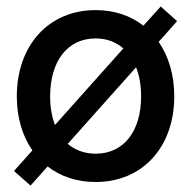

<svg xmlns="http://www.w3.org/2000/svg" viewBox="-20 -559 600 602"><path d="M279.8 11.7C427.2 11.7 526.4 -98.1 526.4 -256.8C526.4 -324.2 508.8 -382.3 477.5 -427.7L535.2 -492.7L483.9 -538.6L429.7 -478.5C389.6 -509.8 338.4 -527.3 279.8 -527.3C132.3 -527.3 32.7 -416.5 32.7 -256.8C32.7 -190.4 50.3 -132.3 81.5 -87.4L23.9 -22.9L75.7 22.9L129.4 -37.1C169.4 -5.9 220.7 11.7 279.8 11.7ZM279.8 -77.1C245.1 -77.1 215.3 -88.4 192.4 -107.9L406.7 -348.1C417 -322.3 422.4 -291.5 422.4 -256.8C422.4 -147.5 368.2 -77.1 279.8 -77.1ZM366.7 -407.2 152.3 -167C142.6 -192.4 137.2 -222.7 137.2 -256.8C137.2 -367.7 191.9 -438.5 279.8 -438.5C314.5 -438.5 343.8 -427.2 366.7 -407.2Z"/></svg>

Font: Inteeer Medium
Style: Regular
Weight: 500
Designer: Rasmus Andersson
Foundry: rsms
Version: Version 4.001;Glyphs 3.4 (3402)